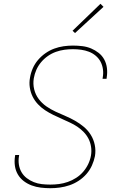

<svg xmlns="http://www.w3.org/2000/svg" viewBox="-20 -983 640 1011"><path d="M245 8Q220 8 195 5Q170 2 147 -6.5Q124 -15 105 -29.5Q86 -44 74 -64.5Q62 -85 58.5 -109.5Q55 -134 59 -160Q59 -162 59.5 -163.5Q60 -165 60 -167H81Q81 -166 80.5 -164Q80 -162 80 -161Q76 -138 79.5 -116Q83 -94 93.5 -76Q104 -58 121 -45Q138 -32 158 -24Q178 -16 200 -13.5Q222 -11 245 -11Q268 -11 291 -14Q314 -17 337 -25Q360 -33 381 -46.5Q402 -60 418 -78.5Q434 -97 444.5 -119Q455 -141 459 -164Q463 -187 459.5 -210Q456 -233 446 -252.5Q436 -272 420.5 -288Q405 -304 387 -316Q369 -328 348.5 -337.5Q328 -347 308 -356L306 -357Q283 -367 260.5 -378Q238 -389 217.5 -402.5Q197 -416 180 -434Q163 -452 152 -474Q141 -496 137 -522Q133 -548 138 -574Q142 -599 152.5 -623Q163 -647 180 -667Q197 -687 219 -702.5Q241 -718 265.5 -727Q290 -736 315 -739.5Q340 -743 364 -743Q389 -743 413.5 -740Q438 -737 459.5 -728Q481 -719 499.5 -704.5Q518 -690 529 -669.5Q540 -649 543 -625Q546 -601 542 -576Q542 -574 541.5 -572Q541 -570 541 -568H520Q520 -570 520.5 -571.5Q521 -573 521 -575Q525 -597 522 -618.5Q519 -640 509.5 -658Q500 -676 484 -689.5Q468 -703 448.5 -710.5Q429 -718 407.5 -721Q386 -724 364 -724Q342 -724 319.5 -721Q297 -718 274.5 -710Q252 -702 232 -688Q212 -674 196.5 -655.5Q181 -637 171.5 -615.5Q162 -594 158 -571Q153 -541 160 -512.5Q167 -484 184 -461.5Q201 -439 224 -423Q247 -407 273 -395Q299 -383 325 -372Q351 -361 375.5 -347Q400 -333 421.5 -315Q443 -297 458 -273Q473 -249 479 -220Q485 -191 480 -161Q475 -136 464 -111.5Q453 -87 435 -66.5Q417 -46 394 -31Q371 -16 346 -7.5Q321 1 295.5 4.5Q270 8 245 8ZM375 -809 362 -821 509 -963 525 -947Z"/></svg>

Font: Iosevka SS04 Th Ex Obl
Style: Regular
Weight: 100
Width: 7
Italic angle: -9°
Monospace: yes
Designer: Belleve Invis
Foundry: Belleve Invis
Version: Version 19.0.0; ttfautohint (v1.8.4)